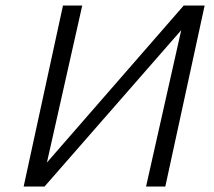

<svg xmlns="http://www.w3.org/2000/svg" viewBox="-20 -678 778 698"><path d="M98 0 106 -36 648 -658H692L684 -620L142 0ZM66 0 209 -658H279L131 0ZM511 0 659 -658H724L581 0Z"/></svg>

Font: Ysabeau Office
Style: Italic
Weight: 400
Italic angle: -12°
Designer: Christian Thalmann (Catharsis Fonts)
Version: Version 2.001;gftools[0.9.30]; featfreeze: tnum,lnum,ss02